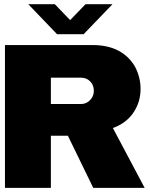

<svg xmlns="http://www.w3.org/2000/svg" viewBox="-20 -905 721 925"><path d="M382.8 -740.2H254.9L116.2 -884.8H244.1L317.9 -808.1L392.1 -884.8H522ZM657.2 -477.1Q657.2 -413.6 623 -362.8Q589.4 -312.5 523.9 -288.1L676.8 0H429.2L307.1 -251H225.1V0H3.9V-688H424.8Q500.5 -688 551.8 -660.2Q603 -632.3 630.9 -583Q657.2 -531.7 657.2 -477.1ZM432.1 -467.8Q432.1 -495.1 414.1 -513.2Q396.5 -530.8 370.1 -530.8H225.1V-403.8H370.1Q396.5 -403.8 414.1 -422.9Q432.1 -440.9 432.1 -467.8Z"/></svg>

Font: Archivo-RBTV
Style: Regular
Weight: 500
Designer: Hector Gatti
Foundry: Hector Gatti
Version: ""